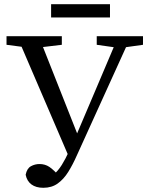

<svg xmlns="http://www.w3.org/2000/svg" viewBox="-20 -842 710 913"><path d="M102 -11Q108 -41 127 -51.5Q146 -62 168 -62Q194 -62 214.5 -48.5Q235 -35 267 1L234 21L232 -9Q256 -29 274 -58Q292 -87 308 -122.5Q324 -158 342 -199H343L431 -406L543 -670H603L345 -102Q326 -59 304.5 -24.5Q283 10 254.5 30.5Q226 51 186 51Q151 51 129.5 35Q108 19 102 -11ZM11 -629V-670H274V-629L148 -614H126ZM440 -629V-670H660V-629L560 -615H539ZM308 -95 61 -670H164L353 -192ZM223 -759V-822H503V-759Z"/></svg>

Font: Source Serif 4 Variable
Style: Regular
Weight: 400
Designer: Frank Grießhammer
Foundry: Adobe
Version: Version 4.005;hotconv 1.1.0;makeotfexe 2.6.0